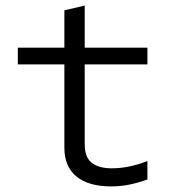

<svg xmlns="http://www.w3.org/2000/svg" viewBox="-20 -659 640 689"><path d="M380 10Q298 10 254.5 -25.5Q211 -61 211 -129V-428H44V-488H211V-622L284 -639V-488H509V-428H284V-141Q284 -95 309 -75Q334 -55 381 -55Q410 -55 441 -61Q472 -67 509 -81V-15Q476 -3 444 3.5Q412 10 380 10Z"/></svg>

Font: Red Hat Mono
Style: Regular
Weight: 300
Monospace: yes
Designer: Pentagram, MCKL
Foundry: Pentagram, MCKL
Version: Version 1.023